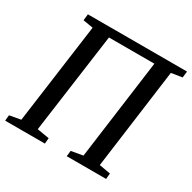

<svg xmlns="http://www.w3.org/2000/svg" viewBox="-163 -906 1069 1069"><g transform="rotate(30 371.0 -371.5)"><path d="M2 0 5.5 -36.5 77.5 -49.5 165 -691.5 100.5 -702.5 105 -743H742.5L737.5 -702.5L668 -691.5L582 -49.5L654.5 -36.5L651 0H398L402 -36.5L477 -49.5L563 -690H271L183 -49.5L260.5 -36.5L257.5 0Z"/></g></svg>

Font: Merriweather 36pt
Style: Italic
Weight: 400
Italic angle: -7.8°
Version: Version 2.101